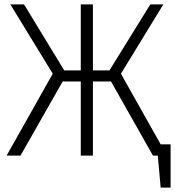

<svg xmlns="http://www.w3.org/2000/svg" viewBox="-20 -705 793 870"><path d="M401 -685V-386H476L661 -685H720L528 -371L708 -51H753V145H708L695 0H673L483 -336H401V0H346V-336H264L73 0H10L219 -371L27 -685H89L271 -386H346V-685Z"/></svg>

Font: Jldddboxgfspflltxgxzjzlszac
Style: Regular
Weight: 300
Designer: Carrois Corporate & Edenspiekermann
Foundry: Carrois Corporate GbR & Edenspiekermann AG
Version: Version 2.001